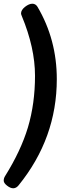

<svg xmlns="http://www.w3.org/2000/svg" viewBox="-54 -803 361 1031"><path d="M46 192Q21 223 -16 194Q-34 180 -34 167Q-34 154 -27 143Q58 7 96 -119Q134 -247 134 -396Q134 -546 63 -717Q59 -726 59 -731Q59 -749 80 -766Q102 -783 119.5 -783Q137 -783 147 -767Q251 -591 251 -378Q251 -61 46 192Z"/></svg>

Font: AsCom
Style: Bold Italic
Weight: 700
Italic angle: -48°
Designer: AsCom
Foundry: AsCom
Version: Version 1.001